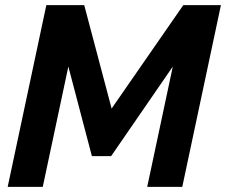

<svg xmlns="http://www.w3.org/2000/svg" viewBox="-20 -730 883 750"><path d="M161 -710H309L416 -306L696 -710H843L692 0H555L655 -470L414 -120H339L247 -470L147 0H10Z"/></svg>

Font: Raleway-v4020
Style: Bold Italic
Weight: 700
Italic angle: -12°
Designer: Matt McInerney, Pablo Impallari, Rodrigo Fuenzalida
Foundry: Matt McInerney, Pablo Impallari, Rodrigo Fuenzalida
Version: Version 4.020;PS 004.020;hotconv 1.0.88;makeotf.lib2.5.64775